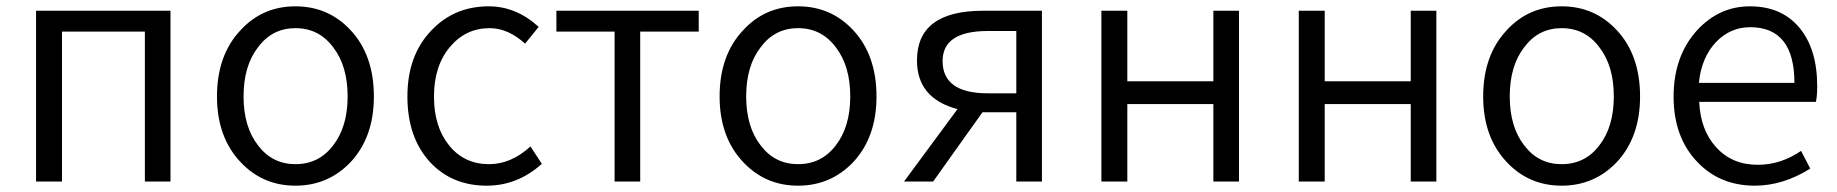

<svg xmlns="http://www.w3.org/2000/svg" viewBox="-20 -574 5807 607"><path d="M94 -540H519V0H438V-474H176V0H94Z M741 -61Q666 -140 666 -269Q666 -400 741 -479Q810 -554 914 -554Q1018 -554 1088 -479Q1162 -400 1162 -269Q1162 -140 1088 -61Q1017 13 914 13Q811 13 741 -61ZM1033 -114Q1079 -173 1079 -269Q1079 -366 1033 -425Q988 -485 914 -485Q841 -485 796 -425Q750 -366 750 -269Q750 -173 796 -114Q841 -55 914 -55Q988 -55 1033 -114Z M1340 -61Q1268 -139 1268 -269Q1268 -400 1345 -479Q1417 -554 1525 -554Q1612 -554 1683 -489L1640 -436Q1586 -485 1528 -485Q1452 -485 1402 -425Q1352 -365 1352 -269Q1352 -173 1400 -114Q1448 -55 1526 -55Q1596 -55 1657 -111L1693 -56Q1616 13 1519 13Q1409 13 1340 -61Z M1923 -474H1739V-540H2189V-474H2004V0H1923Z M2330 -61Q2255 -140 2255 -269Q2255 -400 2330 -479Q2399 -554 2503 -554Q2607 -554 2677 -479Q2751 -400 2751 -269Q2751 -140 2677 -61Q2606 13 2503 13Q2400 13 2330 -61ZM2622 -114Q2668 -173 2668 -269Q2668 -366 2622 -425Q2577 -485 2503 -485Q2430 -485 2385 -425Q2339 -366 2339 -269Q2339 -173 2385 -114Q2430 -55 2503 -55Q2577 -55 2622 -114Z M3193 -279V-476H3103Q2960 -476 2960 -381Q2960 -279 3103 -279ZM3007 -229Q2879 -263 2879 -383Q2879 -540 3088 -540H3274V0H3193V-219H3086L2930 0H2838Z M3462 -540H3544V-317H3816V-540H3897V0H3816V-245H3544V0H3462Z M4086 -540H4168V-317H4440V-540H4521V0H4440V-245H4168V0H4086Z M4744 -61Q4669 -140 4669 -269Q4669 -400 4744 -479Q4813 -554 4917 -554Q5021 -554 5091 -479Q5165 -400 5165 -269Q5165 -140 5091 -61Q5020 13 4917 13Q4814 13 4744 -61ZM5036 -114Q5082 -173 5082 -269Q5082 -366 5036 -425Q4991 -485 4917 -485Q4844 -485 4799 -425Q4753 -366 4753 -269Q4753 -173 4799 -114Q4844 -55 4917 -55Q4991 -55 5036 -114Z M5346 -62Q5271 -140 5271 -269Q5271 -396 5345 -478Q5415 -554 5512 -554Q5613 -554 5669 -486Q5725 -419 5725 -301Q5725 -271 5721 -252H5352Q5356 -162 5406 -108Q5456 -53 5537 -53Q5610 -53 5674 -97L5703 -41Q5617 13 5528 13Q5417 13 5346 -62ZM5653 -312Q5653 -488 5513 -488Q5451 -488 5406 -442Q5359 -393 5351 -312Z"/></svg>

Font: Source Han Sans CN Normal
Style: Regular
Weight: 350
Designer: Ryoko NISHIZUKA 西塚涼子 (kana, bopomofo & ideographs); Paul D. Hunt (Latin, Greek & Cyrillic); Sandoll Communications 산돌커뮤니
Foundry: Adobe
Version: Version 2.004;hotconv 1.0.118;makeotfexe 2.5.65603